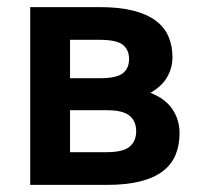

<svg xmlns="http://www.w3.org/2000/svg" viewBox="-20 -520 560 540"><path d="M65 -500H260Q316 -500 355 -490Q394 -480 418.5 -461.5Q443 -443 454 -417Q465 -391 465 -359Q465 -329 450 -303Q435 -277 403 -259Q446 -242 465.5 -212Q485 -182 485 -146Q485 -112 474 -85Q463 -58 438.5 -39Q414 -20 375 -10Q336 0 280 0H65ZM177 -210V-92H280Q326 -92 344.5 -107.5Q363 -123 363 -151Q363 -179 344.5 -194.5Q326 -210 280 -210ZM177 -408V-300H260Q308 -300 325.5 -314Q343 -328 343 -354Q343 -380 325.5 -394Q308 -408 260 -408Z"/></svg>

Font: Retni Sans
Style: Bold
Weight: 700
Designer: Vitaly Kuzmin
Foundry: ParaType Ltd.
Version: Version 1.00;March 2, 2019;FontCreator 11.5.0.2425 64-bit; t